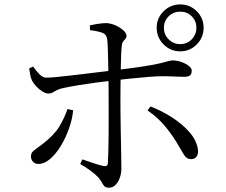

<svg xmlns="http://www.w3.org/2000/svg" viewBox="-20 -832 1040 883"><path d="M700.6 -704.2Q700.6 -748.8 732.4 -780.2Q764.3 -811.7 808.9 -811.7Q853.5 -811.7 884.9 -780.2Q916.4 -748.8 916.4 -704.2Q916.4 -659.6 884.9 -627.7Q853.5 -595.9 808.9 -595.9Q764.3 -595.9 732.4 -627.7Q700.6 -659.6 700.6 -704.2ZM733.8 -704.2Q733.8 -673 755.7 -651.1Q777.7 -629.1 808.9 -629.1Q840.3 -629.1 861.7 -651.1Q883.2 -673 883.2 -704.2Q883.2 -735.6 861.7 -757Q840.3 -778.5 808.9 -778.5Q777.7 -778.5 755.7 -757Q733.8 -735.6 733.8 -704.2ZM358.8 -99.1Q383.5 -90.7 409.8 -81.7Q436.1 -72.6 455.1 -68.7Q463.9 -67.1 469.5 -69.3Q475.1 -71.5 476.1 -81.5Q477.3 -99.4 478.2 -134.8Q479.1 -170.3 479.5 -214.1Q479.9 -258 479.8 -300.9Q479.6 -343.9 479.6 -375.9Q479.6 -397.1 479.4 -427Q479.2 -457 478.6 -490.4Q478 -523.7 477.3 -555.6Q476.6 -587.4 475.7 -612.4Q474.8 -637.4 473.1 -649.7Q470.7 -672.8 452.2 -680.5Q433.8 -688.3 394.2 -693.3L393.2 -715.2Q410.4 -719.3 431.5 -722.5Q452.5 -725.7 468.9 -725.7Q489.8 -724.9 511.1 -715.4Q532.5 -705.9 547.1 -692.6Q561.7 -679.4 561.7 -667.7Q561.7 -658.6 556.4 -653.1Q551.1 -647.5 546.1 -640.9Q541.1 -634.3 539.7 -619.5Q537.8 -601 536.8 -570.6Q535.8 -540.2 535.2 -504.8Q534.6 -469.5 534.2 -435.4Q533.8 -401.3 533.8 -374.3Q533.8 -351.9 534.1 -315.5Q534.4 -279.1 535.2 -237.9Q536 -196.6 536.7 -157.8Q537.5 -119 537.8 -91.3Q538.1 -63.7 538.1 -55.2Q538.1 -34.3 531 -14.4Q523.9 5.6 511.2 18.4Q498.6 31.2 481 31.2Q467.1 31.2 460.7 25Q454.3 18.8 449.2 8.4Q444.1 -2 432.7 -15.3Q419.1 -30.4 395.9 -47.4Q372.6 -64.5 348.8 -77.9ZM114.1 -517.3 132.4 -526Q146.3 -505.8 162 -490Q177.7 -474.1 194 -474.9Q209.4 -474.9 238.8 -477.7Q268.3 -480.5 305.1 -484.8Q341.9 -489.1 378.9 -493.5Q415.9 -497.9 447.3 -501.8Q478.6 -505.7 497 -507.7Q589 -518.7 641.2 -526.9Q693.4 -535.1 718.8 -541.5Q744.2 -547.9 754.8 -551Q765.4 -554.1 774.2 -554.1Q792.9 -554.1 813.1 -547.2Q833.4 -540.4 847.6 -529.6Q861.8 -518.8 861.8 -507.2Q861.8 -491.5 853.6 -485.1Q845.5 -478.7 826.4 -478.7Q804.7 -478.7 781 -480.1Q757.3 -481.4 724.6 -481.4Q701.2 -481.4 661.3 -478.2Q621.4 -475.1 578.3 -470.5Q535.3 -465.9 499.4 -461.9Q466.5 -458.1 425.1 -452.6Q383.6 -447.1 343.6 -440.6Q303.6 -434.1 274 -427.7Q253.6 -423.7 242.2 -417.7Q230.7 -411.6 222.3 -406.7Q213.8 -401.8 201.9 -401.8Q191.1 -401.8 176.5 -410.5Q161.9 -419.1 148.4 -433Q134.8 -446.9 126.6 -462.8Q122.2 -472.5 119.1 -487.9Q116.1 -503.3 114.1 -517.3ZM799.5 -164.7Q780.1 -199.9 745.7 -243.5Q711.4 -287.2 658.5 -324.5L672 -342.3Q723.2 -322.8 769.9 -292.9Q816.6 -263 849.3 -226.5Q882.1 -190 889.7 -148.8Q893.8 -127.4 885.2 -113.7Q876.6 -100 858.8 -100Q838 -100 825.9 -120.6Q813.7 -141.1 799.5 -164.7ZM290.3 -330.5 316.5 -324.8Q312.6 -284.1 297.3 -240.8Q281.9 -197.4 259.5 -160.6Q237 -123.7 210.3 -100.9Q183.6 -78 157.1 -78Q140.7 -78 131.6 -88.3Q122.4 -98.6 122.4 -112.2Q122.4 -125.2 128.8 -132.7Q135.1 -140.2 146.4 -148Q157.7 -155.8 173.5 -167.9Q227.7 -209 252 -248.9Q276.3 -288.8 290.3 -330.5Z"/></svg>

Font: Noto Serif JP
Style: Regular
Weight: 200
Designer: Ryoko NISHIZUKA 西塚涼子 (kana & ideographs); Frank Grießhammer (Latin, Greek & Cyrillic); Wenlong ZHANG 张文龙 (bopomofo); San
Foundry: Adobe
Version: Version 2.001;hotconv 1.1.0;makeotfexe 2.6.0